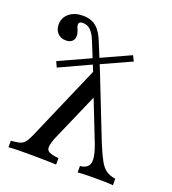

<svg xmlns="http://www.w3.org/2000/svg" viewBox="-119 -722 728 812"><g transform="rotate(20 245.5 -315.5)"><path d="M95.2 -2.4Q74.2 -2.4 51.6 -2Q29 -1.6 10.5 0V-29L31.5 -31.5Q47.6 -33.1 58.1 -38.3Q68.5 -43.5 76.2 -55.2Q83.9 -66.9 92.7 -87.1L240.3 -427.4H266.9L375.8 -150.8Q394.4 -105.6 408.1 -81Q421.8 -56.5 436.3 -46Q450.8 -35.5 468.5 -31.5L480.6 -29V0Q463.7 -1.6 443.5 -2Q423.4 -2.4 400 -2.4Q382.3 -2.4 361.3 -2Q340.3 -1.6 321.8 0V-29L330.6 -29.8Q350 -33.9 358.9 -46.4Q367.7 -58.9 363.7 -85.9Q359.7 -112.9 340.3 -159.7L270.2 -337.9L283.1 -333.9L180.6 -99.2Q166.1 -61.3 172.6 -48Q179 -34.7 210.5 -30.6L225 -29V0Q212.1 -0.8 190.7 -1.2Q169.4 -1.6 144.8 -2Q120.2 -2.4 95.2 -2.4H96ZM243.5 -408.1 187.9 -545.2Q175.8 -575 161.3 -588.3Q146.8 -601.6 127.4 -601.6Q108.9 -601.6 108.9 -587.9Q108.9 -580.6 112.1 -573.8Q115.3 -566.9 118.1 -558.9Q121 -550.8 121 -539.5Q121 -525 110.9 -516.1Q100.8 -507.3 83.1 -507.3Q60.5 -507.3 46.4 -522.2Q32.3 -537.1 32.3 -560.5Q32.3 -591.9 56 -611.3Q79.8 -630.6 116.9 -630.6Q141.1 -630.6 159.3 -622.6Q177.4 -614.5 191.1 -597.2Q204.8 -579.8 216.1 -551.6L271 -417.7ZM87.1 -386.3 75.8 -411.3 225.8 -479.8 241.1 -457.3ZM241.1 -456.5 225.8 -479 372.6 -546 384.7 -521.8Z"/></g></svg>

Font: Playfair 5pt SemiExpanded Light
Style: Regular
Weight: 400
Version: Version 2.203